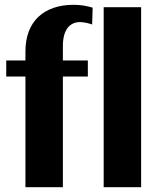

<svg xmlns="http://www.w3.org/2000/svg" viewBox="-20 -780 663 800"><path d="M6 -461H86V0H242V-461H346V-528H242V-588C242 -657 271 -688 314 -688C335 -687 349 -683 364 -678L366 -748C344 -755 316 -760 287 -760C163 -760 86 -691 86 -566V-528H6ZM412 0H568V-750H412Z"/></svg>

Font: Aerodynamic
Style: Bd
Weight: 500
Designer: Google
Version: Version 2.000980; 2014